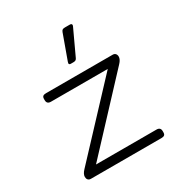

<svg xmlns="http://www.w3.org/2000/svg" viewBox="-169 -835 897 954"><g transform="rotate(-30 279.5 -358.0)"><path d="M266 -553 268 -561 319 -702Q322 -710 326.5 -713Q331 -716 341 -716H368Q380 -716 380 -708Q380 -703 378 -700L311 -556Q308 -550 303.5 -547.5Q299 -545 291 -545H276Q266 -545 266 -553ZM55 -23Q55 -39 72 -57L422 -431H96Q73 -431 73 -453V-460Q73 -471 78.5 -475.5Q84 -480 96 -480H478Q489 -480 494.5 -473.5Q500 -467 500 -457Q500 -441 483 -423L134 -49H481Q504 -49 504 -27V-20Q504 -9 498.5 -4.5Q493 0 481 0H77Q66 0 60.5 -6.5Q55 -13 55 -23Z"/></g></svg>

Font: Mitr ExtraLight
Style: Regular
Weight: 250
Designer: Thanarat Vachiruckul
Foundry: Cadson Demak Co.,Ltd.
Version: Version 1.000